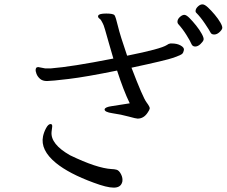

<svg xmlns="http://www.w3.org/2000/svg" viewBox="-20 -816 1040 879"><path d="M539 19Q532 43 500.5 43Q469 43 408 20Q296 -21 236 -70Q164 -129 177 -192Q181 -211 191 -229.5Q201 -248 211 -248H213Q220 -247 219 -236Q218 -225 216 -212Q211 -156 301 -105Q423 -46 491 -42Q502 -42 513.5 -39Q525 -36 534 -18.5Q543 -1 540 16ZM796 -706Q791 -712 793 -721.5Q795 -731 805 -739.5Q815 -748 824 -748Q833 -748 847.5 -733.5Q862 -719 878 -699Q894 -679 904 -660.5Q914 -642 912 -634Q910 -626 898 -614.5Q886 -603 873.5 -603Q861 -603 856 -615.5Q851 -628 833.5 -656Q816 -684 796 -706ZM430 -745Q434 -754 466.5 -754Q499 -754 504.5 -746Q510 -738 520 -696Q530 -654 562 -561Q717 -592 744 -610Q752 -616 760 -617H767Q791 -617 807.5 -607.5Q824 -598 822 -587Q820 -576 814.5 -570Q809 -564 775 -552Q741 -540 582 -506Q634 -370 650.5 -348Q667 -326 665.5 -319Q664 -312 657 -302Q639 -273 610 -273Q603 -273 568.5 -282.5Q534 -292 495.5 -297.5Q457 -303 459 -316Q462 -326 491 -330L574 -343Q545 -403 516 -493Q374 -464 294.5 -454.5Q215 -445 195 -445Q175 -445 163.5 -455Q152 -465 147 -478Q142 -491 143.5 -499Q145 -507 150 -508L155 -509L186 -503H214Q306 -510 499 -548Q489 -581 478.5 -618.5Q468 -656 461 -680Q454 -704 450 -710Q446 -716 444 -721Q442 -726 435 -731Q428 -736 429 -743ZM878 -758Q874 -762 876 -770.5Q878 -779 887.5 -787.5Q897 -796 907 -796Q917 -796 932 -782Q947 -768 963 -749Q979 -730 989 -712.5Q999 -695 997.5 -687Q996 -679 984.5 -668.5Q973 -658 960.5 -658Q948 -658 943.5 -667.5Q939 -677 918.5 -707.5Q898 -738 878 -758Z"/></svg>

Font: LXGW Bright GB
Style: Italic
Weight: 400
Italic angle: -12°
Designer: Christian Thalmann (Catharsis Fonts)
Foundry: LXGW / Christian Thalmann (Catharsis Fonts) / Fontworks Inc.
Version: Version 5.510